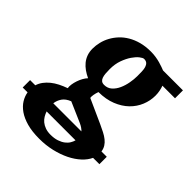

<svg xmlns="http://www.w3.org/2000/svg" viewBox="-223 -633 995 995"><g transform="rotate(45 274.0 -135.5)"><path d="M203.1 -25.9Q174.3 -14.6 160.9 4.6Q147.5 23.9 144.5 47.4H350.6Q338.4 33.7 314.9 22.9ZM249 172.9Q276.9 172.9 296.9 166Q316.9 159.2 330.3 148.9Q343.8 138.7 351.3 126Q358.9 113.3 361.8 101.6H149.9Q154.3 114.7 161.9 127.7Q169.4 140.6 181.4 150.6Q193.4 160.6 210.2 166.7Q227.1 172.9 249 172.9ZM353 -359.9Q353 -377.4 352.5 -393.6Q352.1 -409.7 348.4 -421.9Q344.7 -434.1 336.9 -441.2Q329.1 -448.2 314.9 -448.2Q306.6 -448.2 291.7 -436.5Q276.9 -424.8 262.2 -403.3Q247.6 -381.8 236.8 -351.8Q226.1 -321.8 226.1 -285.2Q226.1 -267.6 227.3 -253.2Q228.5 -238.8 232.2 -228.3Q235.8 -217.8 243.2 -211.9Q250.5 -206.1 263.2 -206.1Q288.1 -206.1 305.2 -221.4Q322.3 -236.8 332.8 -260Q343.3 -283.2 348.1 -310.1Q353 -336.9 353 -359.9ZM490.2 101.6Q478.5 127.4 453.4 150.6Q428.2 173.8 393.1 191.2Q357.9 208.5 314.5 218.8Q271 229 223.1 229Q169.9 229 131.6 218.3Q93.3 207.5 67.6 189.5Q42 171.4 28.1 148.7Q14.2 126 10.3 101.6H-25.4V47.4H12.7Q18.6 28.3 30.5 12.2Q42.5 -3.9 59.3 -17.6Q76.2 -31.2 97.4 -42Q118.7 -52.7 142.1 -61Q140.1 -72.8 142.3 -87.6Q144.5 -102.5 149.7 -117.9Q154.8 -133.3 162.6 -147.5Q170.4 -161.6 180.2 -171.9Q160.2 -181.2 143.3 -193.1Q126.5 -205.1 114 -220.2Q101.6 -235.4 94.7 -254.4Q87.9 -273.4 87.9 -296.9Q87.9 -320.3 93.8 -344.5Q99.6 -368.7 111.8 -391.1Q124 -413.6 142.3 -433.3Q160.6 -453.1 185.8 -468Q210.9 -482.9 242.7 -491.5Q274.4 -500 313 -500Q332 -500 349.4 -497.3Q366.7 -494.6 381.3 -490.5Q396 -486.3 407.5 -482.2Q418.9 -478 426.3 -475.1H572.3V-417H480Q484.4 -405.8 487.8 -389.4Q491.2 -373 491.2 -355Q491.2 -317.9 476.8 -282.7Q462.4 -247.6 434.3 -220.2Q406.2 -192.9 364.7 -176.3Q323.2 -159.7 269 -159.2Q263.7 -145 261.2 -130.6Q258.8 -116.2 260.3 -107.9L393.1 -47.9Q414.6 -38.1 432.6 -28.8Q450.7 -19.5 464.4 -8.5Q478 2.4 486.6 16.1Q495.1 29.8 497.6 47.4H536.6V101.6Z"/></g></svg>

Font: Charis SIL Eur
Style: Bold Italic
Weight: 700
Italic angle: -11°
Foundry: SIL International
Version: Version 5.000